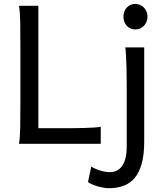

<svg xmlns="http://www.w3.org/2000/svg" viewBox="-20 -743 858 992"><path d="M287.6 -80.6Q323.7 -80.6 356 -80.8Q388.2 -81.1 415.5 -81.8Q442.9 -82.5 464.4 -84Q485.8 -85.4 500.5 -87.9V0H78.1Q83.5 -29.3 84.5 -84.7Q85.4 -140.1 85.4 -212.4V-500.5Q85.4 -572.8 84.5 -628.2Q83.5 -683.6 78.1 -712.9H178.2V-80.6ZM617.7 -656.7Q617.7 -670.4 622.1 -682.4Q626.5 -694.3 634.5 -703.4Q642.6 -712.4 653.8 -717.5Q665 -722.7 678.7 -722.7Q692.4 -722.7 704.1 -717.5Q715.8 -712.4 724.1 -703.4Q732.4 -694.3 737.3 -682.4Q742.2 -670.4 742.2 -656.7Q742.2 -643.1 737.3 -631.1Q732.4 -619.1 724.1 -610.1Q715.8 -601.1 704.1 -595.9Q692.4 -590.8 678.7 -590.8Q665 -590.8 653.8 -595.9Q642.6 -601.1 634.5 -610.1Q626.5 -619.1 622.1 -631.1Q617.7 -643.1 617.7 -656.7ZM725.1 -12.2Q725.1 56.2 712.2 102.5Q699.2 148.9 675.3 177Q651.4 205.1 617.4 217.3Q583.5 229.5 542 229.5Q531.7 229.5 517.8 227.3Q503.9 225.1 489 221.2Q474.1 217.3 459.7 211.2Q445.3 205.1 434.6 197.8L451.7 117.2Q459.5 123 471.7 128.4Q483.9 133.8 497.1 137.9Q510.3 142.1 523.4 144.3Q536.6 146.5 546.9 146.5Q566.4 146.5 582.5 138.9Q598.6 131.3 610.4 115.2Q622.1 99.1 628.4 73.7Q634.8 48.3 634.8 12.2V-258.8Q634.8 -294.4 634.5 -329.1Q634.3 -363.8 633.5 -394.8Q632.8 -425.8 631.3 -452.4Q629.9 -479 627.4 -498H725.1Z"/></svg>

Font: Andika Eur
Style: Regular
Weight: 400
Designer: Victor Gaultney, Annie Olsen, Julie Remington, Don Collingsworth, Eric Hays, Becca Hirsbrunner
Foundry: SIL International
Version: Version 5.000